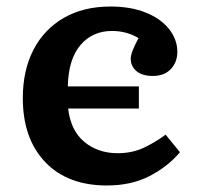

<svg xmlns="http://www.w3.org/2000/svg" viewBox="-20 -555 609 589"><path d="M308 14Q187 14 118.5 -58Q50 -130 50 -254Q50 -339 82.5 -402Q115 -465 175.5 -500Q236 -535 319 -535Q381 -535 427 -516.5Q473 -498 498.5 -466Q524 -434 524 -396Q524 -364 504 -343Q484 -322 449 -322Q416 -322 398.5 -337Q381 -352 381 -375Q381 -394 405 -438Q389 -448 368.5 -454Q348 -460 323 -460Q264 -460 227 -417Q190 -374 188 -290H406V-222H189Q197 -154 239 -119.5Q281 -85 341 -85Q385 -85 420.5 -101.5Q456 -118 488 -142L532 -88Q495 -44 439 -15Q383 14 308 14Z"/></svg>

Font: Literata 7pt SemiBold
Style: Regular
Weight: 600
Designer: Latin by Veronika Burian and Jose Scaglione. Greek by Irene Vlachou. Cyrillic by Vera Evstafieva.
Foundry: TypeTogether
Version: Version 3.002